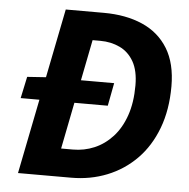

<svg xmlns="http://www.w3.org/2000/svg" viewBox="-49 -700 739 749"><g transform="rotate(5 320.5 -326.0)"><path d="M33.5 -292.2 51.5 -376.9 125.8 -382H391.7L374.6 -292.2ZM48.6 0 178.6 -651.8H327.4Q414.3 -651.8 479.2 -623.4Q544.1 -595 579.8 -536.7Q615.4 -478.4 615.4 -389.1Q615.4 -296.8 588 -224.3Q560.6 -151.8 511.5 -102Q462.4 -52.2 397.2 -26.1Q332 0 256.8 0ZM207.8 -110H254.1Q298.1 -110 337.8 -126.8Q377.5 -143.7 408.7 -177.6Q439.9 -211.6 457.5 -262.3Q475.2 -313.1 475.2 -380.4Q475.2 -438 454.9 -473.6Q434.6 -509.1 400.1 -525.4Q365.6 -541.8 323.8 -541.8H293.3Z"/></g></svg>

Font: Source Sans 3
Style: Italic
Weight: 200
Italic angle: -11°
Designer: Paul D. Hunt
Foundry: Adobe
Version: Version 3.046;hotconv 1.0.118;makeotfexe 2.5.65603